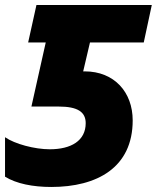

<svg xmlns="http://www.w3.org/2000/svg" viewBox="-25 -734 624 764"><path d="M179 10C361 10 503 -67 503 -255C503 -367 430 -450 312 -450H306L333 -565H547L579 -714H120L87 -565H157L100 -310H209C283 -310 316 -289 316 -244C316 -174 258 -140 173 -140C113 -140 34 -161 -5 -188V-31C40 -3 106 10 179 10Z"/></svg>

Font: Noto Sans SemiCondensed Black
Style: Italic
Weight: 900
Width: 4
Italic angle: -12°
Designer: Monotype Design Team
Foundry: Monotype Imaging Inc.
Version: Version 2.013